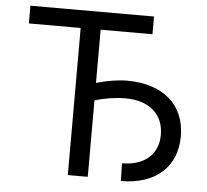

<svg xmlns="http://www.w3.org/2000/svg" viewBox="-52 -782 912 844"><g transform="rotate(5 404.0 -360.5)"><path d="M593.8 -649.1H365.1V-414.4Q400.6 -424.7 435.9 -430.4Q471.2 -436.1 501.4 -436.1Q561.1 -436.1 608.5 -420.6Q655.9 -405.2 688.9 -376.4Q721.9 -347.7 739.5 -306.3Q757.1 -264.9 757.1 -213.1Q757.1 -161.9 740.2 -121.4Q723.4 -81 691.6 -52.7Q659.8 -24.5 614.2 -9.4Q568.5 5.7 511.4 5.7L509.9 -72.4Q546.9 -72.4 576.3 -82Q605.8 -91.6 626.4 -109.6Q647 -127.5 658 -153.4Q669 -179.3 669 -211.6Q669 -245.7 657.5 -272.9Q646 -300.1 624.3 -318.9Q602.6 -337.7 571.6 -347.8Q540.5 -358 501.4 -358Q468 -358 432.9 -352.6Q397.7 -347.3 365.1 -337.4V0H277V-649.1H48.3V-727.3H593.8Z"/></g></svg>

Font: Fast_Sans-Dotted
Style: Regular
Weight: 400
Version: Version 3.018